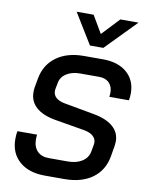

<svg xmlns="http://www.w3.org/2000/svg" viewBox="-102 -1023 849 1103"><g transform="rotate(10 323.0 -471.5)"><path d="M34 -170Q34 -195 38 -216H153Q151 -206 151 -189Q151 -145 175 -120Q199 -95 242 -95H353Q403 -95 436 -116Q469 -137 476 -173L484 -217Q485 -221 485 -227Q485 -250 467 -266Q449 -282 416 -288L239 -318Q166 -331 128 -365.5Q90 -400 90 -453Q90 -471 92 -481L102 -536Q117 -617 179.5 -662.5Q242 -708 339 -708H451Q539 -708 590.5 -663.5Q642 -619 642 -543Q642 -521 638 -502H524Q526 -518 526 -526Q526 -562 505 -583.5Q484 -605 447 -605H335Q288 -605 256 -584.5Q224 -564 218 -529L211 -493Q210 -489 210 -481Q210 -458 227 -442.5Q244 -427 276 -421L452 -389Q526 -376 565.5 -342Q605 -308 605 -256Q605 -249 603 -231L592 -166Q577 -83 514 -37.5Q451 8 351 8H237Q143 8 88.5 -40Q34 -88 34 -170ZM254 -951H353L413 -849L509 -951H615L441 -773H363Z"/></g></svg>

Font: Bai Jamjuree SemiBold
Style: Italic
Weight: 600
Italic angle: -10°
Version: Version 1.000; ttfautohint (v1.6)